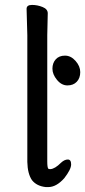

<svg xmlns="http://www.w3.org/2000/svg" viewBox="-20 -733 346 780"><path d="M166 27Q129 23 110 -1Q92 -27 91 -75V-590L88 -697Q88 -713 110 -713Q132 -713 153 -704.5Q174 -696 174 -679L172 -590V-78Q172 -53 176 -48Q177 -46 183 -46H185Q203 -47 228 -72Q242 -85 255.5 -85Q269 -85 269 -65Q269 -45 241 -9Q209 27 176 27ZM292 -401Q278 -386 254 -386Q230 -386 211.5 -408.5Q193 -431 193 -454Q193 -477 206.5 -492Q220 -507 244 -507Q268 -507 287 -485.5Q306 -464 306 -440Q306 -416 292 -401Z"/></svg>

Font: LXGW WenKai TC
Style: Bold
Weight: 700
Designer: LXGW / Fontworks Inc.
Foundry: LXGW / Fontworks Inc.
Version: Version 1.330;April 28, 2024